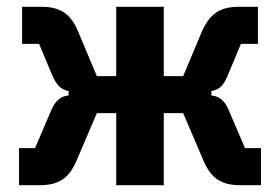

<svg xmlns="http://www.w3.org/2000/svg" viewBox="-20 -545 824 565"><path d="M36 0V-109H83L131 -221Q139 -241 152 -252Q165 -263 182 -264V-277Q166 -280 155 -290Q144 -300 133 -325L95 -416H45V-525H103Q144 -525 169 -508Q194 -491 210 -452L265 -321H322V-525H462V-321H519L574 -452Q591 -491 616 -508Q641 -525 681 -525H739V-416H689L651 -325Q641 -300 630 -290Q619 -280 602 -277V-264Q619 -263 632 -252Q645 -241 653 -221L701 -109H748V0H686Q646 0 620.5 -16.5Q595 -33 578 -74L519 -212H462V0H322V-212H265L206 -74Q189 -33 163.5 -16.5Q138 0 98 0Z"/></svg>

Font: IBM Plex Sans Condensed
Style: Bold
Weight: 700
Width: 3
Designer: Mike Abbink, Paul van der Laan, Pieter van Rosmalen
Foundry: Bold Monday
Version: Version 3.201